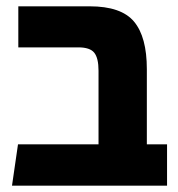

<svg xmlns="http://www.w3.org/2000/svg" viewBox="-20 -588 563 608"><path d="M509 -131V0H18L37 -131H292V-364Q292 -404 278.5 -421Q265 -438 228 -438H38V-568H264Q364 -568 404.5 -519.5Q445 -471 445 -369V-131Z"/></svg>

Font: FiraGOUPP
Style: Bold
Weight: 700
Designer: bBox Type
Foundry: bBox Type GmbH
Version: Version 1.001